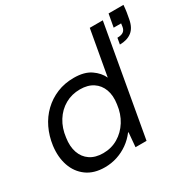

<svg xmlns="http://www.w3.org/2000/svg" viewBox="-160 -891 1083 1072"><g transform="rotate(-30 382.0 -355.0)"><path d="M222 12Q152 12 106 -21.5Q60 -55 40.5 -111.5Q21 -168 30 -238Q38 -296 61.5 -345Q85 -394 123 -430.5Q161 -467 210.5 -487.5Q260 -508 319 -508Q387 -508 427.5 -480Q468 -452 485 -414L537 -705H621L496 0H425L433 -92H430Q405 -59 372.5 -36Q340 -13 302 -0.5Q264 12 222 12ZM253 -61Q306 -61 349 -86.5Q392 -112 420 -156.5Q448 -201 455 -259Q463 -312 448.5 -351.5Q434 -391 400.5 -413Q367 -435 317 -435Q264 -435 221 -410.5Q178 -386 150.5 -342Q123 -298 116 -240Q108 -187 122 -146.5Q136 -106 169.5 -83.5Q203 -61 253 -61ZM636 -540 643 -580Q669 -580 682 -589.5Q695 -599 698 -618L701 -639H653L668 -722H764Q762 -696 759 -677Q756 -658 752 -638Q743 -586 713 -563Q683 -540 636 -540Z"/></g></svg>

Font: DM Sans 36pt
Style: Italic
Weight: 400
Italic angle: -10°
Designer: Colophon Foundry, Jonny Pinhorn
Foundry: Colophon Foundry
Version: Version 4.004;gftools[0.9.30]